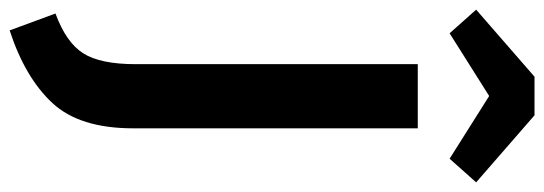

<svg xmlns="http://www.w3.org/2000/svg" viewBox="-396 -588 1128 398"><g transform="rotate(90 168.0 -389.0)"><path d="M32 155 -3 60Q57 38 79.5 2.5Q102 -33 102 -106V-691H235V-101Q235 10 182.5 66.5Q130 123 32 155ZM298 -757 168 -839 38 -757 -11 -812 128 -933H208L347 -812Z"/></g></svg>

Font: Trujillo Medium
Style: Regular
Weight: 500
Designer: Fira Sans original fonts by bBox Type GmbH, Carrois Corporate GbR, & Edenspiekermann AG / Changes by Cristiano Sobral
Foundry: Fira Sans original fonts by bBox Type GmbH, Carrois Corporate GbR, & Edenspiekermann AG / Changes by Cristiano Sobral
Version: Version 4.301;October 17, 2021;FontCreator 14.0.0.2814 64-bi